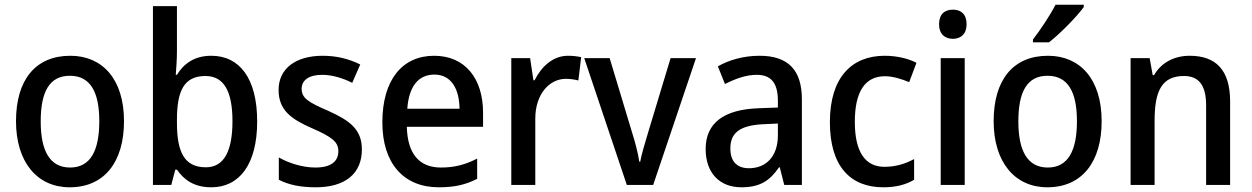

<svg xmlns="http://www.w3.org/2000/svg" viewBox="-20 -786 5319 816"><path d="M507 -271C507 -450 415 -549 279 -549C131 -549 48 -447 48 -271C48 -97 138 10 276 10C424 10 507 -98 507 -271ZM153 -270C153 -396 190 -464 277 -464C364 -464 402 -395 402 -271C402 -145 364 -74 278 -74C191 -74 153 -146 153 -270Z M732 -568V-760H630V0H708L725 -65H732C763 -20 807 10 878 10C997 10 1073 -87 1073 -270C1073 -453 998 -549 878 -549C808 -549 762 -517 732 -468H727C729 -496 732 -532 732 -568ZM853 -463C931 -463 968 -399 968 -271C968 -142 931 -75 855 -75C764 -75 732 -139 732 -264V-277C732 -398 761 -463 853 -463Z M1518 -151C1518 -237 1465 -274 1377 -314C1289 -352 1262 -369 1262 -409C1262 -445 1293 -468 1349 -468C1392 -468 1437 -454 1477 -434L1511 -512C1462 -536 1411 -549 1351 -549C1239 -549 1164 -496 1164 -404C1164 -318 1217 -280 1306 -241C1394 -203 1418 -181 1418 -144C1418 -100 1387 -74 1320 -74C1266 -74 1206 -93 1165 -117V-22C1206 -1 1255 10 1322 10C1446 10 1518 -47 1518 -151Z M1825 -549C1690 -549 1605 -447 1605 -266C1605 -92 1695 10 1845 10C1912 10 1959 -1 2008 -26V-112C1957 -86 1912 -74 1854 -74C1761 -74 1712 -133 1709 -247H2033V-307C2033 -452 1957 -549 1825 -549ZM1826 -469C1898 -469 1932 -408 1933 -324H1711C1718 -419 1758 -469 1826 -469Z M2394 -549C2330 -549 2281 -503 2252 -445H2247L2233 -539H2153V0H2255V-282C2255 -386 2315 -451 2385 -451C2404 -451 2423 -448 2438 -444L2450 -543C2433 -547 2412 -549 2394 -549Z M2644 0H2756L2938 -539H2830L2733 -218C2721 -178 2706 -128 2701 -99H2697C2692 -135 2678 -186 2666 -224L2571 -539H2463Z M3208 -549C3140 -549 3078 -531 3031 -504L3061 -429C3105 -451 3150 -468 3196 -468C3254 -468 3286 -437 3286 -358V-329L3205 -326C3055 -321 2979 -262 2979 -153C2979 -51 3038 10 3131 10C3209 10 3251 -17 3291 -75H3294L3313 0H3388V-364C3388 -488 3330 -549 3208 -549ZM3223 -258 3286 -261V-211C3286 -119 3234 -71 3163 -71C3115 -71 3084 -97 3084 -155C3084 -219 3121 -253 3223 -258Z M3734 10C3787 10 3830 -1 3865 -22V-110C3828 -90 3787 -77 3739 -77C3656 -77 3613 -142 3613 -268C3613 -396 3656 -462 3741 -462C3775 -462 3812 -450 3844 -437L3875 -519C3841 -537 3792 -549 3740 -549C3599 -549 3507 -456 3507 -267C3507 -78 3595 10 3734 10Z M4030 -745C3995 -745 3971 -726 3971 -683C3971 -641 3996 -621 4030 -621C4063 -621 4088 -641 4088 -683C4088 -726 4064 -745 4030 -745ZM4080 -539H3978V0H4080Z M4586 -756V-766H4466C4443 -721 4403 -661 4370 -618V-606H4438C4485 -642 4559 -718 4586 -756ZM4662 -271C4662 -450 4570 -549 4434 -549C4286 -549 4203 -447 4203 -271C4203 -97 4293 10 4431 10C4579 10 4662 -98 4662 -271ZM4308 -270C4308 -396 4345 -464 4432 -464C4519 -464 4557 -395 4557 -271C4557 -145 4519 -74 4433 -74C4346 -74 4308 -146 4308 -270Z M5036 -549C4972 -549 4916 -521 4885 -467H4879L4866 -539H4785V0H4887V-273C4887 -400 4918 -463 5012 -463C5077 -463 5106 -421 5106 -338V0H5208V-355C5208 -489 5147 -549 5036 -549Z"/></svg>

Font: Noto Sans Lao Looped SemiCondensed Medium
Style: Regular
Weight: 500
Width: 4
Designer: Mark Frömberg, Ben Mitchell
Foundry: The Fontpad Ltd
Version: Version 1.002